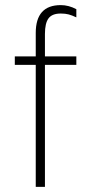

<svg xmlns="http://www.w3.org/2000/svg" viewBox="-20 -732 349 752"><path d="M156 0H120V-478H38V-511H120V-603Q120 -712 218 -712Q249 -712 279 -696V-664Q262 -672 249 -675.5Q236 -679 218 -679Q184 -679 170 -660Q156 -641 156 -599V-511H279V-478H156Z"/></svg>

Font: Overpass Thin
Style: Regular
Weight: 100
Designer: Delve Withrington, Thomas Jockin
Foundry: Delve Fonts
Version: Version 3.000;DELV;Overpass